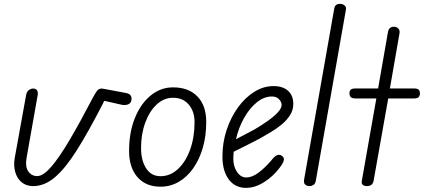

<svg xmlns="http://www.w3.org/2000/svg" viewBox="-20 -948 2159 978"><path d="M149 0Q113 0 89.5 -20.2Q66 -40.5 57.2 -73.2Q48.5 -106 55 -143L113 -464Q116 -481 126.8 -489Q137.5 -497 149 -497Q161 -497 168 -488.8Q175 -480.5 171.5 -461L115.5 -145Q107.5 -99 124 -75Q140.5 -51 169.5 -51Q199.5 -51 239.8 -97Q280 -143 332.8 -232Q385.5 -321 452.5 -449.5Q465.5 -473.5 474 -485.2Q482.5 -497 499 -497Q501 -497 511.5 -495Q522 -493 547.8 -488.2Q573.5 -483.5 621 -474.5Q638 -471 644 -463.5Q650 -456 650 -445.5Q650 -424.5 634.5 -417.2Q619 -410 597 -415L511 -434.5L502.5 -417Q430 -276 371.8 -183.5Q313.5 -91 260.2 -45.5Q207 0 149 0Z M797.5 3Q723 3 680.2 -45.8Q637.5 -94.5 637.5 -179.5Q637.5 -273 666.8 -346Q696 -419 746.8 -461Q797.5 -503 861.5 -503Q940.5 -503 985.5 -456.8Q1030.5 -410.5 1030.5 -327Q1030.5 -255.5 1013 -195.2Q995.5 -135 964 -90.5Q932.5 -46 890 -21.5Q847.5 3 797.5 3ZM797.5 -50.5Q847.5 -50.5 886.8 -87.2Q926 -124 948.5 -186.2Q971 -248.5 971 -325.5Q971 -380.5 941.5 -415.2Q912 -450 861.5 -450Q814.5 -450 777.8 -415.5Q741 -381 719.8 -323Q698.5 -265 698.5 -194Q698.5 -130.5 724.5 -90.5Q750.5 -50.5 797.5 -50.5Z M1233 9Q1177 9 1145 -34.5Q1113 -78 1113 -151Q1113 -221 1134.2 -285.5Q1155.5 -350 1192 -400.5Q1228.5 -451 1275.2 -480.2Q1322 -509.5 1373.5 -509.5Q1420.5 -509.5 1447.2 -485.5Q1474 -461.5 1474 -418.5Q1474 -387 1457 -360.8Q1440 -334.5 1414 -313.2Q1388 -292 1360.2 -275.5Q1332.5 -259 1310.5 -246.5Q1281 -230 1239.8 -209.8Q1198.5 -189.5 1170.5 -175Q1169.5 -166 1169 -156.8Q1168.5 -147.5 1168.5 -138Q1168.5 -100 1187.5 -72Q1206.5 -44 1234.5 -44Q1264 -44 1296.8 -68.5Q1329.5 -93 1360 -128.5Q1379.5 -154 1392.8 -158Q1406 -162 1415.5 -154.5Q1422.5 -150 1425.2 -143.2Q1428 -136.5 1423.8 -124.8Q1419.5 -113 1404.5 -93.5Q1371 -49 1324.8 -20Q1278.5 9 1233 9ZM1182 -239Q1203.5 -250.5 1229 -263.5Q1254.5 -276.5 1277 -289Q1312.5 -310 1344 -332.2Q1375.5 -354.5 1395 -375.5Q1414.5 -396.5 1414.5 -414Q1414.5 -428 1401.5 -442.2Q1388.5 -456.5 1365 -456.5Q1324.5 -456.5 1287.8 -426.5Q1251 -396.5 1223.2 -347Q1195.5 -297.5 1182 -239Z M1556.5 0Q1548 0 1541 -3.2Q1534 -6.5 1530.5 -13.2Q1527 -20 1528.5 -30.5L1682.5 -904Q1685 -918 1692.8 -923.2Q1700.5 -928.5 1711 -928.5Q1725 -928.5 1734.8 -920.8Q1744.5 -913 1742 -898.5L1588.5 -26.5Q1586 -12 1576.5 -6Q1567 0 1556.5 0Z M1848.5 0Q1835.5 0 1828 -6.5Q1820.5 -13 1823 -27L1897 -446.5H1791.5Q1773.5 -446.5 1766.8 -453.5Q1760 -460.5 1760 -472.5Q1760 -484 1766.2 -490.8Q1772.5 -497.5 1791 -497.5H1906L1956.5 -786.5Q1959 -799.5 1967.2 -805.8Q1975.5 -812 1985.5 -812Q1995 -812 2002.2 -808Q2009.5 -804 2013.2 -796.5Q2017 -789 2015 -778.5L1966 -497.5H2088Q2106.5 -497.5 2112.8 -490.8Q2119 -484 2119 -472.5Q2119 -460.5 2112.8 -453.5Q2106.5 -446.5 2088 -446.5H1957.5L1883 -27Q1880.5 -12.5 1871 -6.2Q1861.5 0 1848.5 0Z"/></svg>

Font: Edu AU VIC WA NT Hand
Style: Regular
Weight: 400
Designer: Tina and Corey Anderson, Eben Sorkin, Mirko Velimirovic
Foundry: Google for Education
Version: Version 1.001